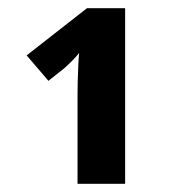

<svg xmlns="http://www.w3.org/2000/svg" viewBox="-20 -864 419 468"><path d="M285 -844V-416H169V-634Q169 -647 169.5 -668Q170 -689 171 -708.5Q172 -728 173 -735Q167 -727 155.5 -715.5Q144 -704 136 -697L98 -667L45 -729L192 -844Z"/></svg>

Font: Noto IKEA Simplified Chinese
Style: Bold
Weight: 700
Designer: Monotype Design Team
Foundry: Monotype Imaging Inc.
Version: Version 1.100